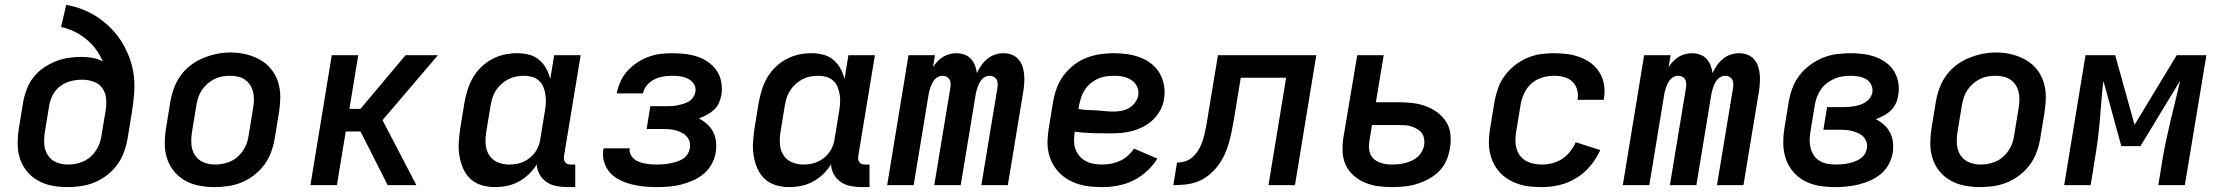

<svg xmlns="http://www.w3.org/2000/svg" viewBox="-20 -755 9040 783"><path d="M254 8Q223 8 192 2Q161 -4 135 -18.5Q109 -33 90 -56Q71 -79 61.5 -108Q52 -137 52 -168.5Q52 -200 57 -232L75 -342Q80 -368 90 -393.5Q100 -419 117.5 -441Q135 -463 158.5 -479Q182 -495 207.5 -505Q233 -515 259.5 -519Q286 -523 312 -523Q335 -523 357.5 -519Q380 -515 399 -505Q388 -531 371 -554Q354 -577 332 -595Q310 -613 284 -626Q258 -639 229 -645L250 -735Q286 -729 319.5 -715.5Q353 -702 382 -682Q411 -662 435.5 -636.5Q460 -611 478 -581.5Q496 -552 508.5 -518Q521 -484 525.5 -447.5Q530 -411 527 -373.5Q524 -336 518 -298L500 -188Q495 -160 485 -133Q475 -106 457.5 -82.5Q440 -59 416 -40.5Q392 -22 365 -11Q338 0 310 4Q282 8 254 8ZM256 -84Q273 -84 289 -87Q305 -90 320.5 -97Q336 -104 349 -115.5Q362 -127 371.5 -141.5Q381 -156 386.5 -171.5Q392 -187 394 -203L411 -306Q415 -330 412.5 -354Q410 -378 397 -396Q384 -414 361.5 -422Q339 -430 315 -430Q292 -430 269.5 -424.5Q247 -419 227.5 -405Q208 -391 196.5 -370Q185 -349 181 -327L163 -217Q159 -192 160.5 -167.5Q162 -143 174.5 -123Q187 -103 209 -93.5Q231 -84 256 -84Z M854 8Q823 8 792 2Q761 -4 735 -18.5Q709 -33 690 -56Q671 -79 661.5 -108Q652 -137 652 -168.5Q652 -200 657 -232L675 -342Q680 -370 690 -397Q700 -424 717.5 -448Q735 -472 759 -490Q783 -508 810.5 -519Q838 -530 865.5 -535.5Q893 -541 921 -541Q953 -541 983.5 -533.5Q1014 -526 1040 -511.5Q1066 -497 1085 -474Q1104 -451 1113.5 -422Q1123 -393 1123 -361.5Q1123 -330 1118 -298L1100 -188Q1095 -160 1085 -133Q1075 -106 1057.5 -82.5Q1040 -59 1016 -40.5Q992 -22 965 -11Q938 0 910 4Q882 8 854 8ZM856 -84Q873 -84 889 -87Q905 -90 920.5 -97Q936 -104 949 -115.5Q962 -127 971.5 -141.5Q981 -156 986.5 -171.5Q992 -187 994 -203L1012 -313Q1015 -330 1015.5 -346.5Q1016 -363 1012.5 -378.5Q1009 -394 1000.5 -407.5Q992 -421 979 -430Q966 -439 950 -442.5Q934 -446 917 -446Q901 -446 885 -443Q869 -440 854 -432.5Q839 -425 826 -413.5Q813 -402 803.5 -388Q794 -374 789 -358.5Q784 -343 781 -327L763 -217Q759 -192 760.5 -167.5Q762 -143 774.5 -123Q787 -103 809 -93.5Q831 -84 856 -84Z M1246 0 1333 -530H1441L1405 -311H1450L1634 -530H1766L1540 -265L1678 0H1561L1450 -219H1390L1354 0Z M1998 8Q1970 8 1943.5 0Q1917 -8 1898 -26Q1879 -44 1868.5 -68.5Q1858 -93 1853.5 -120Q1849 -147 1851 -175.5Q1853 -204 1857 -232L1875 -342Q1880 -367 1888 -392Q1896 -417 1910 -440.5Q1924 -464 1944 -483Q1964 -502 1988 -514.5Q2012 -527 2037.5 -532.5Q2063 -538 2089 -538Q2114 -538 2137.5 -532Q2161 -526 2178.5 -511Q2196 -496 2207.5 -475.5Q2219 -455 2224 -432L2240 -530H2348L2280 -118Q2279 -111 2280 -104.5Q2281 -98 2285 -93Q2289 -88 2295 -86Q2301 -84 2308 -84H2326V8H2293Q2270 8 2248 3.5Q2226 -1 2208.5 -13Q2191 -25 2180.5 -44Q2170 -63 2169 -85Q2156 -63 2136.5 -44.5Q2117 -26 2094.5 -14Q2072 -2 2047.5 3Q2023 8 1998 8ZM2056 -84Q2071 -84 2086 -86.5Q2101 -89 2115 -95.5Q2129 -102 2141.5 -112Q2154 -122 2163 -135Q2172 -148 2177 -162Q2182 -176 2184 -191L2202 -301Q2205 -318 2206 -335Q2207 -352 2204.5 -368.5Q2202 -385 2196 -400Q2190 -415 2178 -426Q2166 -437 2150 -441.5Q2134 -446 2117 -446Q2101 -446 2085 -443Q2069 -440 2054 -432.5Q2039 -425 2026 -413.5Q2013 -402 2003.5 -388Q1994 -374 1989 -358.5Q1984 -343 1981 -327L1963 -217Q1959 -192 1960.5 -167.5Q1962 -143 1974.5 -123Q1987 -103 2009 -93.5Q2031 -84 2056 -84Z M2659 8Q2632 8 2606 5.5Q2580 3 2555 -3.5Q2530 -10 2507.5 -21Q2485 -32 2468.5 -50Q2452 -68 2444 -93Q2436 -118 2440 -144Q2441 -145 2441 -147Q2441 -149 2442 -150H2549Q2549 -150 2548.5 -149.5Q2548 -149 2548 -148Q2546 -136 2551.5 -125Q2557 -114 2566 -106.5Q2575 -99 2586 -95Q2597 -91 2609 -88.5Q2621 -86 2633.5 -85Q2646 -84 2659 -84Q2672 -84 2685 -85Q2698 -86 2711 -88.5Q2724 -91 2737.5 -95Q2751 -99 2763 -106Q2775 -113 2783 -125Q2791 -137 2793 -150Q2796 -163 2792.5 -176Q2789 -189 2780.5 -198.5Q2772 -208 2760 -214Q2748 -220 2735.5 -223.5Q2723 -227 2709 -228Q2695 -229 2682 -229H2617L2632 -322H2697Q2709 -322 2720.5 -322.5Q2732 -323 2743.5 -325.5Q2755 -328 2767 -331.5Q2779 -335 2789.5 -341.5Q2800 -348 2807 -358.5Q2814 -369 2816 -381Q2819 -398 2810 -412Q2801 -426 2786.5 -433.5Q2772 -441 2755.5 -443.5Q2739 -446 2721 -446Q2703 -446 2684.5 -443Q2666 -440 2649 -431.5Q2632 -423 2619 -408Q2606 -393 2602 -374H2495Q2500 -399 2510.5 -422.5Q2521 -446 2538.5 -465.5Q2556 -485 2578 -499.5Q2600 -514 2624 -523Q2648 -532 2672.5 -535Q2697 -538 2721 -538Q2748 -538 2774 -535Q2800 -532 2824 -524Q2848 -516 2868.5 -501.5Q2889 -487 2903 -466.5Q2917 -446 2921.5 -420Q2926 -394 2922 -368Q2919 -352 2912 -335.5Q2905 -319 2891.5 -307Q2878 -295 2862.5 -286.5Q2847 -278 2830 -272Q2848 -263 2863.5 -249Q2879 -235 2888.5 -217Q2898 -199 2900 -177Q2902 -155 2899 -134Q2895 -109 2882.5 -86Q2870 -63 2849.5 -46Q2829 -29 2805 -18.5Q2781 -8 2756.5 -2Q2732 4 2707.5 6Q2683 8 2659 8Z M3198 8Q3170 8 3143.5 0Q3117 -8 3098 -26Q3079 -44 3068.5 -68.5Q3058 -93 3053.5 -120Q3049 -147 3051 -175.5Q3053 -204 3057 -232L3075 -342Q3080 -367 3088 -392Q3096 -417 3110 -440.5Q3124 -464 3144 -483Q3164 -502 3188 -514.5Q3212 -527 3237.5 -532.5Q3263 -538 3289 -538Q3314 -538 3337.5 -532Q3361 -526 3378.5 -511Q3396 -496 3407.5 -475.5Q3419 -455 3424 -432L3440 -530H3548L3480 -118Q3479 -111 3480 -104.5Q3481 -98 3485 -93Q3489 -88 3495 -86Q3501 -84 3508 -84H3526V8H3493Q3470 8 3448 3.5Q3426 -1 3408.5 -13Q3391 -25 3380.5 -44Q3370 -63 3369 -85Q3356 -63 3336.5 -44.5Q3317 -26 3294.5 -14Q3272 -2 3247.5 3Q3223 8 3198 8ZM3256 -84Q3271 -84 3286 -86.5Q3301 -89 3315 -95.5Q3329 -102 3341.5 -112Q3354 -122 3363 -135Q3372 -148 3377 -162Q3382 -176 3384 -191L3402 -301Q3405 -318 3406 -335Q3407 -352 3404.5 -368.5Q3402 -385 3396 -400Q3390 -415 3378 -426Q3366 -437 3350 -441.5Q3334 -446 3317 -446Q3301 -446 3285 -443Q3269 -440 3254 -432.5Q3239 -425 3226 -413.5Q3213 -402 3203.5 -388Q3194 -374 3189 -358.5Q3184 -343 3181 -327L3163 -217Q3159 -192 3160.5 -167.5Q3162 -143 3174.5 -123Q3187 -103 3209 -93.5Q3231 -84 3256 -84Z M3598 0 3685 -530H3793L3785 -482Q3793 -494 3803.5 -505Q3814 -516 3826.5 -523.5Q3839 -531 3853 -534.5Q3867 -538 3880 -538Q3897 -538 3912.5 -532.5Q3928 -527 3939 -515.5Q3950 -504 3956 -488.5Q3962 -473 3964 -457Q3971 -473 3981.5 -488Q3992 -503 4006.5 -515Q4021 -527 4038 -532.5Q4055 -538 4072 -538Q4072 -538 4072 -538Q4072 -538 4072 -538Q4090 -538 4106 -532Q4122 -526 4133 -513.5Q4144 -501 4149.5 -485Q4155 -469 4156.5 -452Q4158 -435 4157 -417Q4156 -399 4153 -381L4090 0H3982L4048 -399Q4049 -408 4048.5 -416.5Q4048 -425 4043.5 -432Q4039 -439 4031.5 -442.5Q4024 -446 4015 -446Q4006 -446 3997.5 -441.5Q3989 -437 3983 -430Q3977 -423 3973 -414.5Q3969 -406 3966 -397.5Q3963 -389 3961 -380.5Q3959 -372 3958 -364L3898 0H3790L3856 -399Q3857 -408 3856.5 -416.5Q3856 -425 3851.5 -432Q3847 -439 3839.5 -442.5Q3832 -446 3823 -446Q3814 -446 3805.5 -441.5Q3797 -437 3791 -430Q3785 -423 3781 -414.5Q3777 -406 3774 -397.5Q3771 -389 3769 -380.5Q3767 -372 3766 -364L3706 0Z M4475 8Q4450 8 4425.5 5.5Q4401 3 4378.5 -4Q4356 -11 4335.5 -23Q4315 -35 4299 -51.5Q4283 -68 4272 -89Q4261 -110 4256 -133.5Q4251 -157 4252 -182Q4253 -207 4257 -232L4275 -342Q4280 -370 4290 -397Q4300 -424 4318 -448Q4336 -472 4360 -490.5Q4384 -509 4411.5 -519.5Q4439 -530 4467 -534Q4495 -538 4523 -538Q4551 -538 4578.5 -534Q4606 -530 4630.5 -520.5Q4655 -511 4675.5 -495Q4696 -479 4709 -456.5Q4722 -434 4727 -406.5Q4732 -379 4727 -352Q4724 -329 4712.5 -307Q4701 -285 4683.5 -268Q4666 -251 4644.5 -239.5Q4623 -228 4600 -221.5Q4577 -215 4554 -213Q4531 -211 4508 -211Q4472 -211 4435 -212Q4398 -213 4363 -218V-217Q4360 -199 4360 -181Q4360 -163 4365.5 -147.5Q4371 -132 4382 -119Q4393 -106 4408 -98Q4423 -90 4440.5 -87Q4458 -84 4475 -84Q4493 -84 4511.5 -87.5Q4530 -91 4547.5 -99Q4565 -107 4579.5 -120Q4594 -133 4605 -149L4700 -108Q4682 -80 4656.5 -56.5Q4631 -33 4601 -18.5Q4571 -4 4539 2Q4507 8 4475 8ZM4521 -300Q4537 -300 4553 -303Q4569 -306 4583.5 -314Q4598 -322 4608.5 -336Q4619 -350 4622 -366Q4624 -379 4621 -391Q4618 -403 4611 -412.5Q4604 -422 4594 -428.5Q4584 -435 4572.5 -439Q4561 -443 4548.5 -444.5Q4536 -446 4523 -446Q4507 -446 4490 -443.5Q4473 -441 4457.5 -434Q4442 -427 4428 -415.5Q4414 -404 4404.5 -389.5Q4395 -375 4389.5 -359Q4384 -343 4381 -327L4378 -311Q4396 -307 4414 -306.5Q4432 -306 4450 -305Q4468 -304 4485.5 -302Q4503 -300 4521 -300Z M4765 0 4780 -92Q4795 -92 4810 -96Q4825 -100 4837.5 -109.5Q4850 -119 4859.5 -131.5Q4869 -144 4875.5 -158.5Q4882 -173 4886.5 -187.5Q4891 -202 4894 -216.5Q4897 -231 4900 -246Q4903 -261 4905 -276Q4905 -276 4905 -277Q4905 -278 4906 -279V-280Q4906 -281 4906 -282Q4906 -283 4906 -283L4947 -530H5348L5261 0H5153L5225 -438H5040L5012 -268Q5008 -244 5003 -219.5Q4998 -195 4991 -170.5Q4984 -146 4973 -122.5Q4962 -99 4946 -78Q4930 -57 4908.5 -40Q4887 -23 4863 -14Q4839 -5 4814 -2.5Q4789 0 4765 0Z M5656 8Q5627 8 5599 4Q5571 0 5546 -10.5Q5521 -21 5500.5 -39Q5480 -57 5468.5 -81Q5457 -105 5455.5 -133.5Q5454 -162 5458 -191L5515 -530H5623L5591 -338H5686Q5715 -338 5743 -334.5Q5771 -331 5796 -321.5Q5821 -312 5842.5 -296Q5864 -280 5878 -257.5Q5892 -235 5895 -207Q5898 -179 5893 -150Q5889 -125 5878.5 -100.5Q5868 -76 5849 -57Q5830 -38 5806 -25Q5782 -12 5757 -4.5Q5732 3 5706.5 5.5Q5681 8 5656 8ZM5658 -84Q5671 -84 5684.5 -85.5Q5698 -87 5711.5 -90.5Q5725 -94 5738 -100Q5751 -106 5761.5 -115.5Q5772 -125 5779 -138Q5786 -151 5788 -164Q5790 -177 5787.5 -190Q5785 -203 5778 -212.5Q5771 -222 5760 -228.5Q5749 -235 5737.5 -239Q5726 -243 5712.5 -244Q5699 -245 5686 -245H5575L5564 -176Q5562 -162 5563 -149Q5564 -136 5569.5 -124.5Q5575 -113 5584.5 -105Q5594 -97 5606 -92.5Q5618 -88 5631 -86Q5644 -84 5658 -84Z M6268 8Q6244 8 6219.5 5.5Q6195 3 6172.5 -4.5Q6150 -12 6130.5 -24Q6111 -36 6095.5 -53Q6080 -70 6070 -91Q6060 -112 6055.5 -135.5Q6051 -159 6052 -183.5Q6053 -208 6057 -232L6075 -342Q6080 -369 6089.5 -396Q6099 -423 6116.5 -446.5Q6134 -470 6157.5 -488.5Q6181 -507 6207.5 -518.5Q6234 -530 6261.5 -534Q6289 -538 6317 -538Q6344 -538 6371.5 -534.5Q6399 -531 6424 -521.5Q6449 -512 6469.5 -496.5Q6490 -481 6503.5 -458.5Q6517 -436 6521.5 -409Q6526 -382 6521 -354Q6521 -353 6520.5 -351.5Q6520 -350 6520 -348H6413Q6413 -349 6413.5 -349.5Q6414 -350 6414 -351Q6417 -372 6411 -391.5Q6405 -411 6391 -423.5Q6377 -436 6357 -441Q6337 -446 6317 -446Q6293 -446 6268.5 -438.5Q6244 -431 6225 -414Q6206 -397 6195.5 -374Q6185 -351 6181 -327L6163 -217Q6160 -200 6160 -182.5Q6160 -165 6164.5 -149Q6169 -133 6179 -120Q6189 -107 6203 -99Q6217 -91 6234 -87.5Q6251 -84 6268 -84Q6289 -84 6310.5 -89.5Q6332 -95 6350.5 -107Q6369 -119 6383 -137Q6397 -155 6406 -175L6506 -143Q6491 -109 6466 -79Q6441 -49 6408.5 -29Q6376 -9 6340 -0.5Q6304 8 6268 8Z M6598 0 6685 -530H6793L6785 -482Q6793 -494 6803.5 -505Q6814 -516 6826.5 -523.5Q6839 -531 6853 -534.5Q6867 -538 6880 -538Q6897 -538 6912.5 -532.5Q6928 -527 6939 -515.5Q6950 -504 6956 -488.5Q6962 -473 6964 -457Q6971 -473 6981.5 -488Q6992 -503 7006.5 -515Q7021 -527 7038 -532.5Q7055 -538 7072 -538Q7072 -538 7072 -538Q7072 -538 7072 -538Q7090 -538 7106 -532Q7122 -526 7133 -513.5Q7144 -501 7149.5 -485Q7155 -469 7156.5 -452Q7158 -435 7157 -417Q7156 -399 7153 -381L7090 0H6982L7048 -399Q7049 -408 7048.5 -416.5Q7048 -425 7043.5 -432Q7039 -439 7031.5 -442.5Q7024 -446 7015 -446Q7006 -446 6997.5 -441.5Q6989 -437 6983 -430Q6977 -423 6973 -414.5Q6969 -406 6966 -397.5Q6963 -389 6961 -380.5Q6959 -372 6958 -364L6898 0H6790L6856 -399Q6857 -408 6856.5 -416.5Q6856 -425 6851.5 -432Q6847 -439 6839.5 -442.5Q6832 -446 6823 -446Q6814 -446 6805.5 -441.5Q6797 -437 6791 -430Q6785 -423 6781 -414.5Q6777 -406 6774 -397.5Q6771 -389 6769 -380.5Q6767 -372 6766 -364L6706 0Z M7465 8Q7432 8 7400.5 3Q7369 -2 7341.5 -16Q7314 -30 7294 -53Q7274 -76 7263.5 -105.5Q7253 -135 7252.5 -167.5Q7252 -200 7257 -232L7275 -342Q7280 -370 7290.5 -397.5Q7301 -425 7319.5 -449Q7338 -473 7363 -491Q7388 -509 7415.5 -520Q7443 -531 7471.5 -534.5Q7500 -538 7528 -538Q7554 -538 7580 -534.5Q7606 -531 7629 -522.5Q7652 -514 7672 -499.5Q7692 -485 7704.5 -464Q7717 -443 7721.5 -417.5Q7726 -392 7721 -366Q7719 -350 7711.5 -333.5Q7704 -317 7691 -304.5Q7678 -292 7662 -283.5Q7646 -275 7630 -269Q7648 -260 7663 -246.5Q7678 -233 7687.5 -215Q7697 -197 7699.5 -175.5Q7702 -154 7699 -133Q7695 -109 7683 -86Q7671 -63 7651.5 -46.5Q7632 -30 7608.5 -19.5Q7585 -9 7561 -3Q7537 3 7513 5.5Q7489 8 7465 8ZM7467 -84Q7480 -84 7492 -85Q7504 -86 7516.5 -88.5Q7529 -91 7541.5 -95.5Q7554 -100 7565 -107Q7576 -114 7583.5 -125Q7591 -136 7593 -149Q7596 -162 7592 -175Q7588 -188 7579.5 -197Q7571 -206 7559 -211.5Q7547 -217 7534.5 -220.5Q7522 -224 7508.5 -225Q7495 -226 7481 -226H7416L7431 -318H7496Q7508 -318 7520 -319Q7532 -320 7543.5 -322Q7555 -324 7566.5 -328Q7578 -332 7588.5 -339Q7599 -346 7606.5 -356.5Q7614 -367 7616 -379Q7618 -395 7611 -409.5Q7604 -424 7590.5 -432Q7577 -440 7560.5 -443Q7544 -446 7528 -446Q7511 -446 7494 -443.5Q7477 -441 7461 -434Q7445 -427 7430.5 -416Q7416 -405 7406 -390.5Q7396 -376 7390 -360Q7384 -344 7381 -327L7363 -217Q7360 -200 7360 -182.5Q7360 -165 7364.5 -149Q7369 -133 7378.5 -119.5Q7388 -106 7402 -98Q7416 -90 7433 -87Q7450 -84 7467 -84Z M8054 8Q8023 8 7992 2Q7961 -4 7935 -18.5Q7909 -33 7890 -56Q7871 -79 7861.5 -108Q7852 -137 7852 -168.5Q7852 -200 7857 -232L7875 -342Q7880 -370 7890 -397Q7900 -424 7917.5 -448Q7935 -472 7959 -490Q7983 -508 8010.5 -519Q8038 -530 8065.5 -535.5Q8093 -541 8121 -541Q8153 -541 8183.5 -533.5Q8214 -526 8240 -511.5Q8266 -497 8285 -474Q8304 -451 8313.5 -422Q8323 -393 8323 -361.5Q8323 -330 8318 -298L8300 -188Q8295 -160 8285 -133Q8275 -106 8257.5 -82.5Q8240 -59 8216 -40.5Q8192 -22 8165 -11Q8138 0 8110 4Q8082 8 8054 8ZM8056 -84Q8073 -84 8089 -87Q8105 -90 8120.5 -97Q8136 -104 8149 -115.5Q8162 -127 8171.5 -141.5Q8181 -156 8186.5 -171.5Q8192 -187 8194 -203L8212 -313Q8215 -330 8215.5 -346.5Q8216 -363 8212.5 -378.5Q8209 -394 8200.5 -407.5Q8192 -421 8179 -430Q8166 -439 8150 -442.5Q8134 -446 8117 -446Q8101 -446 8085 -443Q8069 -440 8054 -432.5Q8039 -425 8026 -413.5Q8013 -402 8003.5 -388Q7994 -374 7989 -358.5Q7984 -343 7981 -327L7963 -217Q7959 -192 7960.5 -167.5Q7962 -143 7974.5 -123Q7987 -103 8009 -93.5Q8031 -84 8056 -84Z M8398 0 8485 -530H8606L8685 -246L8857 -530H8978L8890 0H8782L8799 -106Q8806 -146 8814.5 -186Q8823 -226 8832.5 -266Q8842 -306 8852 -346Q8862 -386 8871 -426L8709 -159H8631L8558 -425Q8553 -386 8550 -346Q8547 -306 8543.5 -266Q8540 -226 8535 -186Q8530 -146 8523 -106L8506 0Z"/></svg>

Font: Iosevka Curly SmBdEx
Style: Italic
Weight: 600
Width: 7
Italic angle: -9°
Monospace: yes
Designer: Belleve Invis
Foundry: Belleve Invis
Version: Version 11.1.0; ttfautohint (v1.8.3)